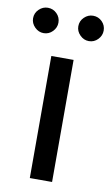

<svg xmlns="http://www.w3.org/2000/svg" viewBox="-110 -746 459 790"><g transform="rotate(10 119.5 -351.5)"><path d="M73 0V-510H166V0ZM214 -597Q193 -597 177 -613Q161 -629 161 -650Q161 -672 177 -687.5Q193 -703 214 -703Q236 -703 251.5 -687.5Q267 -672 267 -650Q267 -629 251.5 -613Q236 -597 214 -597ZM25 -597Q4 -597 -12 -613Q-28 -629 -28 -650Q-28 -672 -12 -687.5Q4 -703 25 -703Q47 -703 62.5 -687.5Q78 -672 78 -650Q78 -629 62.5 -613Q47 -597 25 -597Z"/></g></svg>

Font: MuseoModerno Thin
Style: Regular
Weight: 400
Version: Version 1.003